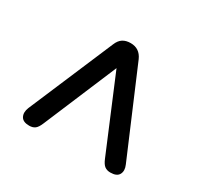

<svg xmlns="http://www.w3.org/2000/svg" viewBox="-113 -780 826 791"><g transform="rotate(30 300.0 -384.0)"><path d="M107 -132Q77 -132 67.5 -150Q58 -168 68 -193L239 -595Q248 -617 263 -626.5Q278 -636 300 -636Q343 -636 361 -595L532 -193Q543 -168 533.5 -150Q524 -132 493 -132Q477 -132 466 -140Q455 -148 446 -170L270 -590H331L154 -170Q145 -148 134.5 -140Q124 -132 107 -132Z"/></g></svg>

Font: Nunito ExtraLight
Style: Bold
Weight: 700
Version: Version 3.602